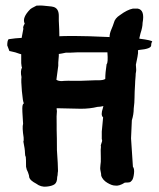

<svg xmlns="http://www.w3.org/2000/svg" viewBox="-20 -678 593 715"><path d="M377 -439Q383 -444 380 -483H266Q233 -481 226 -482Q208 -478 199 -477V-470Q196 -438 197 -433L190 -381Q197 -376 210 -376Q222 -378 278 -377L333 -379H346Q365 -379 372 -384Q372 -407 377 -439ZM67 -151Q69 -154 68 -166Q62 -204 66 -217Q62 -272 63.5 -282Q65 -292 69 -293Q65 -299 61.5 -338.5Q58 -378 60 -391Q55 -413 62 -427Q60 -429 59 -443V-476Q57 -476 37 -483L15 -488Q9 -503 7 -509Q7 -527 12 -532Q38 -536 61 -537V-539L67 -571Q64 -577 72 -590Q61 -612 93 -644Q94 -646 116 -657Q134 -658 140.5 -657Q147 -656 160.5 -655Q174 -654 180 -652Q199 -646 199 -619V-601Q201 -565 201 -546V-543Q213 -544 257.5 -544Q302 -544 388 -540Q388 -553 394.5 -568Q401 -583 404 -593Q408 -610 427 -622Q454 -642 475 -646H493Q520 -641 511 -593Q511 -577 503 -553L499 -536V-534Q546 -528 547 -523Q543 -519 543 -509Q543 -496 498 -492L494 -491V-480Q494 -474 486 -437Q488 -416 486.5 -410.5Q485 -405 485 -395Q483 -373 483 -364Q481 -334 481 -315Q481 -296 478 -274Q478 -252 471 -230L468 -163Q468 -155 475 -57Q481 -50 479 -32Q477 -14 472 -7Q467 0 461.5 1Q456 2 445 2Q423 16 408 13Q397 13 380 3Q363 -7 357 -23Q357 -31 354.5 -41Q352 -51 354 -63Q356 -75 355.5 -88.5Q355 -102 355 -120L356 -132Q354 -136 358 -145.5Q362 -155 359 -160V-188L364 -241Q354 -249 363 -275L365 -283Q353 -280 343 -280Q315 -273 281 -273L191 -275Q191 -267 192 -265Q190 -249 191 -215V-195Q192 -168 192 -119Q196 -63 196 -41L195 -34Q195 -25 193 -19Q193 1 183.5 8Q174 15 153 17Q132 19 115 6Q92 -6 89 -17Q89 -24 84 -37Q79 -45 77 -57Q77 -90 76 -94Q73 -98 73 -109Q73 -122 67 -151Z"/></svg>

Font: Caveat Brush
Style: Regular
Weight: 400
Designer: Pablo Impallari
Foundry: Creative Lab NY
Version: Version 1.096; ttfautohint (v1.3)